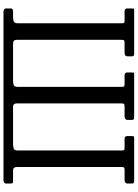

<svg xmlns="http://www.w3.org/2000/svg" viewBox="136 -926 790 1102"><g transform="rotate(90 531.0 -375.0)"><path d="M208.5 -677V-77Q208.5 -55 227.5 -55H444.5Q457.5 -55 468 -59Q478.5 -63 478.5 -80V-678Q478.5 -688 476.5 -691.5Q474.5 -695 463.5 -695H413Q396 -695 396 -710V-737Q396 -747 399 -748.5Q402 -750 411 -750H650.5Q661.5 -750 665 -747.2Q668.5 -744.5 668.5 -733V-716Q668.5 -703 662.5 -699Q656.5 -695 647.5 -695H592.5Q580.5 -695 577 -692.2Q573.5 -689.5 573.5 -677V-77Q573.5 -55 592.5 -55H809.5Q822.5 -55 833 -59Q843.5 -63 843.5 -80V-678Q843.5 -688 841.5 -691.5Q839.5 -695 828.5 -695H778Q761 -695 761 -710V-737Q761 -747 764 -748.5Q767 -750 776 -750H1015.5Q1026.5 -750 1030 -747.2Q1033.5 -744.5 1033.5 -733V-716Q1033.5 -703 1027.5 -699Q1021.5 -695 1012.5 -695H957.5Q945.5 -695 942 -692.2Q938.5 -689.5 938.5 -677V-77Q938.5 -55 957.5 -55H1022.5Q1029.5 -55 1031.5 -50.5Q1033.5 -46 1033.5 -39V-16Q1033.5 0 1013.5 0H48.5Q28.5 0 28.5 -16V-41Q28.5 -49 32.8 -52Q37 -55 51.5 -55H79.5Q92.5 -55 103 -59Q113.5 -63 113.5 -80V-678Q113.5 -688 111.5 -691.5Q109.5 -695 98.5 -695H45.5Q28.5 -695 28.5 -710V-737Q28.5 -747 31.5 -748.5Q34.5 -750 43.5 -750H285.5Q296.5 -750 300 -747.2Q303.5 -744.5 303.5 -733V-716Q303.5 -703 297.5 -699Q291.5 -695 282.5 -695H227.5Q215.5 -695 212 -692.2Q208.5 -689.5 208.5 -677Z"/></g></svg>

Font: Besley* Narrow
Style: Regular
Weight: 400
Width: 4
Designer: Owen Earl
Foundry: indestructible type*
Version: Version 3.000; ttfautohint (v1.8.3)